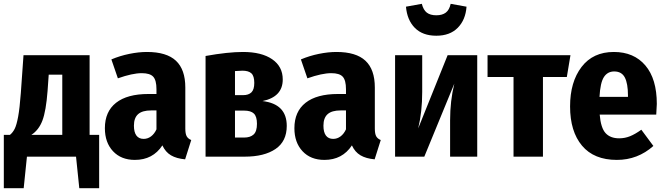

<svg xmlns="http://www.w3.org/2000/svg" viewBox="-22 -820 3484 1005"><path d="M497 -114V165H393L376 0H119L102 165H-2V-114H30Q45 -126 55 -146Q65 -166 73 -209.5Q81 -253 87 -333L101 -531H447V-114ZM304 -429H233L227 -344Q219 -239 200 -189Q181 -139 142 -114H304Z M979 -87 947 14Q902 10 873 -7Q844 -24 828 -59Q778 17 684 17Q612 17 569.5 -28.5Q527 -74 527 -149Q527 -236 585.5 -282Q644 -328 755 -328H797V-353Q797 -400 780 -418.5Q763 -437 720 -437Q671 -437 595 -410L561 -509Q606 -528 655 -538Q704 -548 747 -548Q850 -548 899 -502Q948 -456 948 -362V-147Q948 -120 955 -107Q962 -94 979 -87ZM797 -143V-242H769Q723 -242 701 -222.5Q679 -203 679 -162Q679 -128 692 -110.5Q705 -93 730 -93Q751 -93 768.5 -106Q786 -119 797 -143Z M1479 -161Q1479 -80 1420 -40Q1361 0 1259 0H1054V-527Q1171 -548 1250 -548Q1347 -548 1402.5 -510Q1458 -472 1458 -404Q1458 -313 1352 -291Q1479 -276 1479 -161ZM1208 -448V-322H1251Q1279 -322 1294 -336.5Q1309 -351 1309 -386Q1309 -422 1294 -436Q1279 -450 1247 -450Q1236 -450 1208 -448ZM1323 -172Q1323 -210 1307 -225.5Q1291 -241 1256 -241H1208V-100H1256Q1288 -100 1305.5 -116Q1323 -132 1323 -172Z M1971 -87 1939 14Q1894 10 1865 -7Q1836 -24 1820 -59Q1770 17 1676 17Q1604 17 1561.5 -28.5Q1519 -74 1519 -149Q1519 -236 1577.5 -282Q1636 -328 1747 -328H1789V-353Q1789 -400 1772 -418.5Q1755 -437 1712 -437Q1663 -437 1587 -410L1553 -509Q1598 -528 1647 -538Q1696 -548 1739 -548Q1842 -548 1891 -502Q1940 -456 1940 -362V-147Q1940 -120 1947 -107Q1954 -94 1971 -87ZM1789 -143V-242H1761Q1715 -242 1693 -222.5Q1671 -203 1671 -162Q1671 -128 1684 -110.5Q1697 -93 1722 -93Q1743 -93 1760.5 -106Q1778 -119 1789 -143Z M2476 0H2334V-190Q2334 -292 2356 -382L2199 0H2046V-531H2188V-339Q2188 -234 2167 -148L2321 -531H2476ZM2103 -785 2186 -800Q2194 -768 2212 -754Q2230 -740 2262 -740Q2293 -740 2311.5 -754Q2330 -768 2337 -800L2420 -785Q2415 -716 2374 -674.5Q2333 -633 2262 -633Q2190 -633 2149.5 -674Q2109 -715 2103 -785Z M2945 -417H2820V0H2666V-417H2530V-531H2964Z M3413 -220H3117Q3123 -150 3148 -123Q3173 -96 3219 -96Q3249 -96 3276 -107Q3303 -118 3335 -141L3398 -56Q3316 17 3207 17Q3087 17 3024.5 -57.5Q2962 -132 2962 -263Q2962 -391 3022 -469.5Q3082 -548 3191 -548Q3296 -548 3356 -477.5Q3416 -407 3416 -276Q3416 -268 3413 -220ZM3265 -320Q3265 -383 3248.5 -414.5Q3232 -446 3193 -446Q3158 -446 3139 -416.5Q3120 -387 3116 -313H3265Z"/></svg>

Font: Fira Sans Condensed
Style: Bold
Weight: 700
Width: 3
Designer: bBox Type GmbH & Carrois Corporate GbR & Edenspiekermann AG
Foundry: bBox Type GmbH & Carrois Corporate GbR & Edenspiekermann AG
Version: Version 4.301